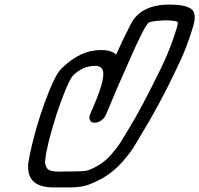

<svg xmlns="http://www.w3.org/2000/svg" viewBox="-20 -820 872 840"><path d="M243 -69Q260 -70 301.5 -70Q343 -70 359.5 -73.5Q376 -77 408.5 -95.5Q441 -114 468 -145.5Q495 -177 509 -200L528 -231Q570 -299 608 -371Q687 -522 713 -585Q736 -640 754 -700Q758 -715 758 -721Q755 -731 702 -731Q650 -729 632.5 -722Q615 -715 539 -540Q497 -447 443 -317Q436 -302 422 -292.5Q408 -283 394 -283Q379 -283 374 -293Q371 -299 371 -305Q371 -311 373 -317L401 -383Q432 -460 432 -496Q432 -514 424 -522Q414 -532 397 -532Q342 -532 299 -489Q289 -480 265 -423Q249 -384 227 -319Q184 -182 178 -121V-120Q177 -116 177 -112Q177 -98 186 -83.5Q195 -69 243 -69ZM282 0H215Q103 0 103 -89V-100Q107 -132 121 -191Q153 -320 198 -429Q228 -503 253 -524Q333 -601 420 -601H424Q468 -601 488 -581Q521 -655 553 -716Q597 -800 722 -800Q788 -800 815 -782Q832 -771 832 -744Q832 -729 826 -708Q807 -644 783 -586Q773 -562 749 -512Q675 -356 590 -218L572 -188Q555 -157 516 -112.5Q477 -68 425 -38H424Q379 -14 351.5 -7Q324 0 282 0Z"/></svg>

Font: Bubblez Graffiti
Style: Italic
Weight: 400
Italic angle: -22.5°
Designer: GGBotNet
Foundry: GGBotNet
Version: 1.00